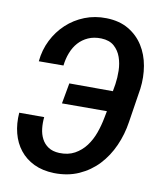

<svg xmlns="http://www.w3.org/2000/svg" viewBox="-82 -791 752 869"><g transform="rotate(10 293.5 -356.0)"><path d="M137.2 -231.9Q134.3 -205.6 137.2 -179.4Q140.1 -153.3 150.9 -132.6Q161.6 -111.8 181.4 -98.6Q201.2 -85.4 231.9 -84Q272.9 -82.5 303 -99.1Q333 -115.7 353.8 -143.3Q374.5 -170.9 387 -205.8Q399.4 -240.7 405.8 -275.4L412.1 -307.6L205.6 -307.1L222.7 -401.9L422.9 -401.4L428.7 -435.1Q433.1 -464.4 432.4 -497.3Q431.6 -530.3 421.6 -558.8Q411.6 -587.4 389.9 -606.7Q368.2 -626 330.6 -627.4Q296.4 -628.4 270.3 -616.7Q244.1 -605 225.8 -584.5Q207.5 -564 196.8 -536.1Q186 -508.3 182.6 -477.1L69.3 -476.6Q74.2 -529.3 96.9 -574.5Q119.6 -619.6 155.3 -652.8Q190.9 -686 237.8 -704.6Q284.7 -723.1 338.4 -721.7Q397.9 -720.2 439.9 -695.3Q481.9 -670.4 507.3 -630.1Q532.7 -589.8 541.5 -538.8Q550.3 -487.8 543.5 -434.1L519 -276.9Q510.3 -218.3 486.8 -165.8Q463.4 -113.3 426.3 -73.7Q389.2 -34.2 338.4 -11.5Q287.6 11.2 224.1 9.8Q171.4 8.3 131.8 -10.7Q92.3 -29.8 66.7 -62.3Q41 -94.7 29.8 -138.2Q18.6 -181.6 22.5 -231.9Z"/></g></svg>

Font: Roboto Mono Medium
Style: Italic
Weight: 500
Designer: Google
Version: Version 2.000985; 2015; ttfautohint (v1.3)